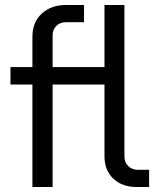

<svg xmlns="http://www.w3.org/2000/svg" viewBox="-20 -750 640 770"><path d="M110 0V-602Q110 -661 147.5 -695.5Q185 -730 245 -730H317V-661H244Q221 -661 206 -646Q191 -631 191 -608V0ZM22 -411V-481H443V-411ZM528 0Q470 0 434.5 -33.5Q399 -67 399 -123V-730H479V-122Q479 -99 494.5 -84Q510 -69 532 -69H578V0Z"/></svg>

Font: SUSE
Style: Regular
Weight: 400
Designer: Rene Bieder
Foundry: SUSE
Version: Version 1.000